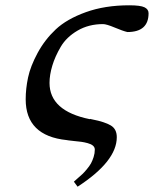

<svg xmlns="http://www.w3.org/2000/svg" viewBox="-20 -522 581 725"><path d="M273 183 259 164Q261 162 273 151.5Q285 141 291 135.5Q297 130 307.5 117.5Q318 105 323.5 95Q329 85 333.5 71Q338 57 338 43Q338 34 331 28Q324 22 311 18.5Q298 15 287 13.5Q276 12 259.5 10.5Q243 9 238 8L232 7Q77 -9 77 -147Q77 -187 86 -229.5Q95 -272 122 -322Q149 -372 190.5 -411Q232 -450 304 -476Q376 -502 468 -502Q510 -502 525.5 -494.5Q541 -487 541 -472Q541 -401 461 -401Q444 -405 413 -418Q382 -431 369 -431Q315 -431 273 -406.5Q231 -382 209.5 -345.5Q188 -309 177.5 -274Q167 -239 167 -209Q167 -103 319 -72L320 -73L329 -71Q375 -62 398 -48.5Q421 -35 421 -4Q421 87 273 183Z"/></svg>

Font: Lingua Franca
Style: Italic
Weight: 400
Italic angle: -13°
Version: Version 1.19